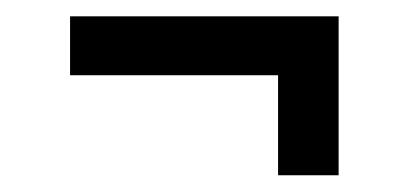

<svg xmlns="http://www.w3.org/2000/svg" viewBox="-20 -462 509 234"><path d="M318.9 -248.4V-370.3H65.4V-442.1H392.7V-248.4Z"/></svg>

Font: Archivo SemiBold ExtraCondensed
Style: Regular
Weight: 600
Width: 2
Version: Version 2.001